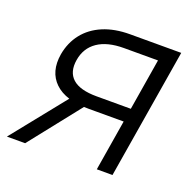

<svg xmlns="http://www.w3.org/2000/svg" viewBox="-120 -632 745 735"><g transform="rotate(20 253.0 -264.5)"><path d="M410.6 0H346.7L424.3 -471.7H285.6Q218.3 -471.7 178.7 -444.6Q139.2 -417.5 130.9 -366.7Q122.6 -315.9 152.3 -289.1Q182.1 -262.2 250.5 -262.2H418L408.7 -207H237.8Q143.6 -207 99.1 -249.8Q54.7 -292.5 66.9 -366.7Q75.7 -416.5 104.5 -453.1Q133.3 -489.7 180.2 -509.5Q227.1 -529.3 289.6 -529.3H498ZM54.7 0H-19.5L172.4 -239.3H244.1Z"/></g></svg>

Font: Inter 24pt Light
Style: Italic
Weight: 300
Italic angle: -9.3988°
Designer: Rasmus Andersson
Foundry: rsms
Version: Version 4.001;git-66647c0bb